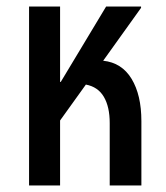

<svg xmlns="http://www.w3.org/2000/svg" viewBox="-20 -568 507 588"><path d="M69 0V-548H164V-317H166L305 -548H412V-544L296 -382Q353 -376 383 -326.5Q413 -277 413 -197V0H316V-191Q316 -241 298 -271.5Q280 -302 243 -309L164 -199V0Z"/></svg>

Font: Noto Sans Thai ExtCond Med
Style: Regular
Weight: 500
Width: 2
Designer: Monotype Design Team
Foundry: Monotype Imaging Inc.
Version: Version 2.002; ttfautohint (v1.8.4.7-5d5b)